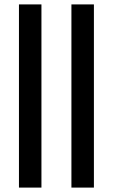

<svg xmlns="http://www.w3.org/2000/svg" viewBox="-20 -851 512 871"><path d="M66 0V-831H168V0ZM304 0V-831H406V0Z"/></svg>

Font: Merriweather 48pt
Style: Regular
Weight: 400
Version: Version 2.100